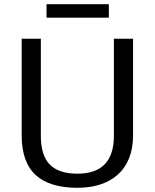

<svg xmlns="http://www.w3.org/2000/svg" viewBox="-20 -884 735 912"><path d="M348 8Q215 8 149 -53Q83 -114 83 -241V-700H174V-239Q174 -146 216.5 -102.5Q259 -59 348 -59Q521 -59 521 -239V-700H612V-241Q612 -179 593 -132Q574 -85 539 -54Q504 -23 455.5 -7.5Q407 8 348 8ZM497 -864V-800H201V-864Z"/></svg>

Font: Pathway Extreme 72pt Medium
Style: Regular
Weight: 500
Designer: Eduardo Rodriguez Tunni
Foundry: Eduardo Rodriguez Tunni
Version: Version 1.001;gftools[0.9.26]